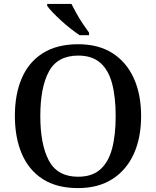

<svg xmlns="http://www.w3.org/2000/svg" viewBox="-20 -951 797 981"><path d="M379 10Q270 10 198.5 -36Q127 -82 91.5 -165Q56 -248 56 -359Q56 -470 91.5 -552Q127 -634 199 -679.5Q271 -725 380 -725Q483 -725 554.5 -679.5Q626 -634 663.5 -551.5Q701 -469 701 -358Q701 -247 663.5 -164.5Q626 -82 554 -36Q482 10 379 10ZM379 -48Q450 -48 492 -85Q534 -122 552.5 -191Q571 -260 571 -358Q571 -456 552.5 -525Q534 -594 492 -630.5Q450 -667 380 -667Q274 -667 230 -586Q186 -505 186 -358Q186 -212 230 -130Q274 -48 379 -48ZM387 -771Q366 -785 341 -804.5Q316 -824 292 -846Q268 -868 249 -888Q230 -908 221 -921V-931H345Q356 -909 371 -882Q386 -855 403.5 -829Q421 -803 435 -784V-771Z"/></svg>

Font: Noto Rashi Hebrew Medium
Style: Regular
Weight: 500
Version: Version 1.006